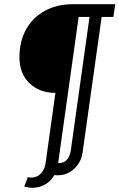

<svg xmlns="http://www.w3.org/2000/svg" viewBox="-20 -738 571 918"><path d="M113 109Q117 110 121 110.5Q125 111 129 111Q158 111 176.5 90.5Q195 70 198 42L245 -294Q169 -294 121 -340Q73 -386 73 -464Q73 -540 104.5 -597Q136 -654 194 -686Q252 -718 330 -718H531L522 -657H466L375 -10Q369 36 335.5 68Q302 100 257 100Q253 100 248.5 100Q244 100 240 99Q225 127 196.5 143.5Q168 160 135 160Q116 160 96 154ZM356 -657 258 42Q287 42 300.5 25Q314 8 318 -15L408 -657Z"/></svg>

Font: Rosario SemiBold
Style: Italic
Weight: 600
Italic angle: -8.05°
Designer: Hector Gatti
Foundry: Omnibus Type
Version: Version 1.101; ttfautohint (v1.8.1.43-b0c9)